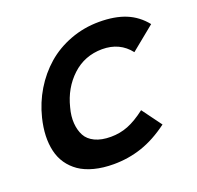

<svg xmlns="http://www.w3.org/2000/svg" viewBox="-116 -764 924 899"><g transform="rotate(-20 346.0 -315.0)"><path d="M509.8 -184.1 581.1 -86.9Q512.2 -35.6 444.8 -12.9Q377.4 9.8 304.2 9.8Q250.5 9.8 207.3 -1.5Q164.1 -12.7 134 -33.4Q104 -54.2 84.2 -83Q64.5 -111.8 56.2 -147.5Q47.9 -183.1 49.3 -223.9Q50.8 -264.6 62 -310.1Q79.1 -379.4 115.2 -439.5Q151.4 -499.5 202.6 -544.2Q253.9 -588.9 322 -614.5Q390.1 -640.1 465.8 -640.1Q543.5 -640.1 598.4 -617.7Q653.3 -595.2 691.9 -546.9L573.2 -450.2Q522.9 -515.1 435.1 -515.1Q347.7 -514.6 285.9 -457Q224.1 -399.4 202.1 -310.1Q190.9 -269 193.6 -233.6Q196.3 -198.2 210.4 -171.9Q224.6 -145.5 256.3 -130.4Q288.1 -115.2 335 -115.2Q380.4 -115.2 420.9 -131.1Q461.4 -147 509.8 -184.1Z"/></g></svg>

Font: Sinkin Sans 600 SemiBold Italic
Style: Regular
Weight: 600
Italic angle: -112°
Designer: Keith Bates
Foundry: K-Type
Version: Sinkin Sans (version 1.0)  by Keith Bates   •   © 2014   www